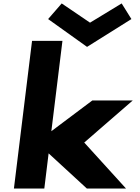

<svg xmlns="http://www.w3.org/2000/svg" viewBox="-20 -1098 815 1118"><path d="M753 -513H517.6L279 -334L343.6 -860H166.6L61 0H238L263.1 -205L486 0H714L470.5 -268ZM745.2 -987 688.4 -1078 504.2 -966 339.3 -1078 260.2 -987 486.9 -825Z"/></svg>

Font: Hussar
Style: BdSuprExtOblOne
Weight: 700
Foundry: Cannot Into Space Fonts
Version: Version 2.00